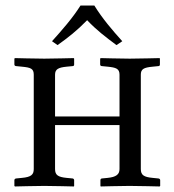

<svg xmlns="http://www.w3.org/2000/svg" viewBox="-20 -672 630 694"><path d="M321 -652H271C242 -606 204 -563 168 -523L188 -509C226 -536 258 -561 295 -599C329 -563 362 -538 401 -509L422 -523C386 -563 350 -605 321 -652ZM412 -61C412 -41 399 -32 369 -29L349 -27C345 -27 343 -24 343 -21V0L344 2C344 2 420 0 448 0C478 0 557 2 557 2L559 0V-21C559 -24 556 -27 552 -27L532 -29C500 -32 489 -39 489 -61V-402C489 -422 499 -428 532 -431L552 -433C556 -433 558 -435 558 -439V-460L557 -462C557 -462 477 -460 449 -460C418 -460 344 -462 344 -462L342 -460V-439C342 -435 345 -433 349 -433L369 -431C399 -428 412 -424 412 -402V-251H179V-402C179 -422 191 -428 221 -431L242 -433C246 -433 248 -435 248 -439V-460L247 -462C247 -462 167 -460 140 -460C109 -460 34 -462 34 -462L32 -460V-439C32 -435 35 -433 39 -433L59 -431C91 -428 102 -424 102 -402V-61C102 -41 93 -32 59 -29L39 -27C35 -27 32 -24 32 -21V0L34 2C34 2 112 0 140 0C170 0 247 2 247 2L248 0V-21C248 -24 245 -27 242 -27L221 -29C190 -32 179 -39 179 -61V-220H412Z"/></svg>

Font: Linux Libertine O C
Style: Regular
Weight: 400
Designer: Philipp H. Poll
Foundry: Philipp H. Poll
Version: Version 4.0.3